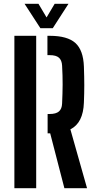

<svg xmlns="http://www.w3.org/2000/svg" viewBox="-20 -988 508 1008"><path d="M318 0 243.5 -288H230V-389.5H240.5Q274 -389.5 289.5 -403Q305 -416.5 306 -444.5Q308.5 -497 308.8 -544Q309 -591 306 -643.5Q304.5 -671.5 289.5 -685Q274.5 -698.5 241 -698.5H229V-800H241Q334 -800 375.8 -762.2Q417.5 -724.5 420.5 -638Q422.5 -581.5 422.5 -540.8Q422.5 -500 420.5 -450Q417 -342.5 349.5 -309L437 0ZM55.5 0V-800H170V0ZM192 -840 109 -968H182L224.5 -896.5L267 -968H339.5L257 -840Z"/></svg>

Font: Big Shoulders Stencil Text
Style: Bold
Weight: 700
Designer: Patric King
Foundry: XO Type Co
Version: Version 1.000